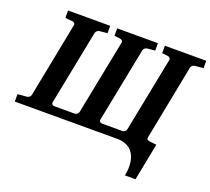

<svg xmlns="http://www.w3.org/2000/svg" viewBox="-164 -854 1359 1241"><g transform="rotate(20 515.5 -233.0)"><path d="M995.1 -615.2Q985.8 -614.3 978 -608.4Q970.2 -602.5 967.8 -592.8L867.2 -78.1Q864.7 -68.4 870.1 -62.7Q875.5 -57.1 883.8 -56.2L934.1 -50.8L883.8 205.1H811Q821.8 149.4 815.2 110.4Q808.6 71.3 790 46.6Q771.5 22 743.9 11Q716.3 0 685.1 0H-21V-50.8L42 -56.2Q50.3 -57.1 57.9 -62.7Q65.4 -68.4 67.9 -78.1L168.9 -592.8Q171.4 -602.5 165.8 -608.4Q160.2 -614.3 150.9 -615.2L101.1 -620.1V-670.9H391.1V-620.1L337.9 -615.2Q329.6 -614.3 322 -608.4Q314.5 -602.5 312 -592.8L210.9 -81.1Q208.5 -71.3 214.1 -65.2Q219.7 -59.1 229 -59.1H370.1Q378.4 -59.1 386 -65.2Q393.6 -71.3 396 -81.1L497.1 -592.8Q499.5 -602.5 493.9 -607.9Q488.3 -613.3 479 -615.2L439 -620.1V-670.9H719.2V-620.1L667 -615.2Q657.7 -614.3 650.1 -608.4Q642.6 -602.5 640.1 -592.8L539.1 -81.1Q536.6 -71.3 542.2 -65.2Q547.9 -59.1 557.1 -59.1H698.2Q706.5 -59.1 714.6 -65.2Q722.7 -71.3 724.1 -81.1L825.2 -592.8Q827.6 -602.5 822 -607.9Q816.4 -613.3 808.1 -615.2L767.1 -620.1V-670.9H1051.8V-620.1Z"/></g></svg>

Font: Charis SIL
Style: Bold Italic
Weight: 700
Italic angle: -11°
Foundry: SIL International
Version: Version 4.112